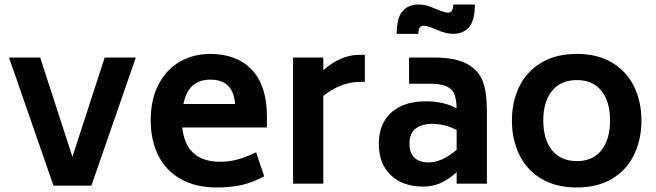

<svg xmlns="http://www.w3.org/2000/svg" viewBox="-20 -814 2909 851"><path d="M582 -559 385 9H217L20 -559H158L301 -119L444 -559Z M956 -97Q995 -97 1032 -107Q1069 -117 1115 -139L1151 -33Q1103 -6 1053 5.5Q1003 17 940 17Q847 17 781 -20.5Q715 -58 681.5 -125Q648 -192 648 -281Q648 -374 683 -440.5Q718 -507 778 -541Q838 -575 912 -575Q1029 -575 1095.5 -505.5Q1162 -436 1163 -302V-249H788Q804 -97 956 -97ZM793 -353H1022Q1017 -409 990 -435Q963 -461 912 -461Q814 -461 793 -353Z M1597 -571V-451H1574Q1492 -451 1413 -389V0H1279V-559H1413V-503Q1490 -571 1574 -571Z M1659 0ZM2138 -326V0H2004V-51Q1967 -17 1931.5 -2Q1896 13 1854 13Q1766 13 1712.5 -37.5Q1659 -88 1659 -176Q1659 -266 1714.5 -315.5Q1770 -365 1867 -365Q1946 -365 2004 -334Q2003 -372 1994.5 -395Q1986 -418 1961 -430.5Q1936 -443 1887 -443H1793V-559H1902Q2001 -559 2052.5 -529.5Q2104 -500 2121 -450.5Q2138 -401 2138 -326ZM2004 -150V-238Q1951 -265 1895 -265Q1851 -265 1823 -244.5Q1795 -224 1795 -178Q1795 -133 1818.5 -113.5Q1842 -94 1878 -94Q1939 -94 2004 -150ZM1834 -794Q1866 -794 1893 -782L1930 -767Q1954 -758 1965 -758Q1989 -758 1989 -794H2085Q2084 -721 2058 -692.5Q2032 -664 1989 -664Q1963 -664 1931 -676L1894 -691Q1870 -700 1858 -700Q1834 -700 1834 -664H1738Q1739 -737 1765 -765.5Q1791 -794 1834 -794Z M2249 -280Q2249 -363 2281.5 -430Q2314 -497 2379 -536Q2444 -575 2537 -575Q2629 -575 2693.5 -536Q2758 -497 2790.5 -430Q2823 -363 2823 -280Q2823 -196 2790.5 -128.5Q2758 -61 2693.5 -22Q2629 17 2537 17Q2444 17 2379 -22Q2314 -61 2281.5 -128.5Q2249 -196 2249 -280ZM2684 -280Q2684 -363 2646 -411Q2608 -459 2537 -459Q2465 -459 2426.5 -411Q2388 -363 2388 -280Q2388 -197 2426.5 -148.5Q2465 -100 2537 -100Q2608 -100 2646 -148.5Q2684 -197 2684 -280Z"/></svg>

Font: Biryani
Style: Bold
Weight: 700
Designer: Dan Reynolds and Mathieu Reguer
Foundry: Dan Reynolds and Mathieu Reguer
Version: Version 1.004; ttfautohint (v1.1) -l 5 -r 5 -G 72 -x 0 -D la